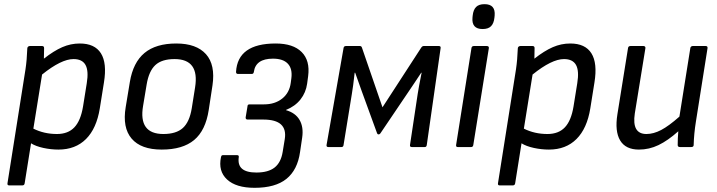

<svg xmlns="http://www.w3.org/2000/svg" viewBox="-20 -710 3464 927"><path d="M23.9 185.1Q14.6 185.1 16.1 174.8L103 -375Q109.9 -420.4 111.8 -476.1Q111.8 -481.4 115.5 -484.6Q119.1 -487.8 124 -487.8H183.1Q192.9 -487.8 192.9 -478Q192.9 -442.9 191.9 -426.8Q239.7 -464.4 280.5 -482.2Q321.3 -500 365.2 -500Q437.5 -500 467.3 -452.6Q497.1 -405.3 481.9 -312L461.9 -187Q446.3 -89.8 395.3 -38.8Q344.2 12.2 262.2 12.2Q226.1 12.2 189.2 4.2Q152.3 -3.9 129.9 -18.1L99.1 174.8Q97.7 185.1 87.9 185.1ZM335 -424.8Q275.9 -424.8 183.1 -350.1L141.1 -88.9Q192.9 -63 254.9 -63Q308.6 -63 339.1 -95.2Q369.6 -127.4 380.9 -195.8L398.9 -308.1Q408.7 -368.2 392.8 -396.5Q377 -424.8 335 -424.8Z M760.7 12.2Q660.6 12.2 615.5 -40.8Q570.3 -93.8 586.9 -192.9L606.9 -314Q622.6 -408.7 677.7 -454.3Q732.9 -500 831.1 -500Q928.2 -500 974.4 -448.5Q1020.5 -397 1005.9 -297.9L987.8 -179.2Q972.7 -80.1 917.2 -33.9Q861.8 12.2 760.7 12.2ZM769 -63Q830.6 -63 862.8 -92Q895 -121.1 905.8 -187L921.9 -288.1Q943.8 -424.8 822.8 -424.8Q761.2 -424.8 730 -395.8Q698.7 -366.7 688 -301.8L670.9 -199.2Q647.5 -63 769 -63Z M1209 196.8Q1119.6 196.8 1076.2 156.5Q1032.7 116.2 1046.9 48.8Q1048.3 43 1050.3 41Q1052.2 39.1 1056.6 39.1H1125Q1134.3 39.1 1132.8 48.8Q1127.4 86.4 1148.7 104.7Q1169.9 123 1217.8 123Q1274.9 123 1305.7 98.9Q1336.4 74.7 1344.7 23.9L1355 -39.1Q1362.3 -85.4 1336.7 -109.1Q1311 -132.8 1251 -132.8H1174.8Q1170.4 -132.8 1168 -135.7Q1165.5 -138.7 1166 -143.1L1174.8 -195.8Q1174.8 -206.1 1184.6 -206.1H1254.9Q1307.1 -206.1 1342.3 -233.9Q1377.4 -261.7 1383.8 -310.1L1386.7 -332Q1392.6 -378.4 1369.6 -402.6Q1346.7 -426.8 1297.9 -426.8Q1214.4 -426.8 1205.6 -362.8Q1204.1 -353 1195.8 -353H1128.9Q1119.6 -353 1119.6 -362.8Q1127.4 -500 1311 -500Q1395.5 -500 1436.5 -458.7Q1477.5 -417.5 1467.8 -342.8L1462.9 -306.2Q1457 -263.2 1430.9 -230Q1404.8 -196.8 1360.8 -179.2V-178.2Q1406.7 -165 1426.5 -130.6Q1446.3 -96.2 1439 -45.9L1428.7 23.9Q1416.5 110.4 1363 153.6Q1309.6 196.8 1209 196.8Z M1565.4 0Q1555.2 0 1556.6 -9.8L1638.7 -478Q1640.1 -487.8 1650.4 -487.8H1717.8Q1725.1 -487.8 1727.5 -480L1826.7 -191.9L2013.7 -480Q2019 -487.8 2025.4 -487.8H2098.6Q2108.9 -487.8 2107.4 -478L2040.5 -9.8Q2039.1 0 2030.8 0H1968.8Q1958 0 1959.5 -9.8L1996.6 -255.9Q2000.5 -283.2 2015.6 -358.9H2013.7Q2003.4 -342.8 1981.9 -311Q1960.4 -279.3 1949.7 -263.2L1816.4 -65.9Q1813 -61 1807.6 -61Q1803.2 -61 1800.8 -65.9L1727.5 -267.1Q1700.2 -342.3 1694.8 -358.9H1692.4Q1684.6 -289.1 1678.7 -255.9L1638.7 -9.8Q1637.7 0 1628.4 0Z M2310.1 -569.8Q2256.3 -569.8 2261.2 -625L2262.2 -634.8Q2265.1 -662.6 2278.6 -676.3Q2292 -689.9 2319.3 -689.9Q2373 -689.9 2368.2 -634.8L2367.2 -625Q2364.3 -597.2 2350.8 -583.5Q2337.4 -569.8 2310.1 -569.8ZM2190.4 0Q2180.7 0 2182.1 -9.8L2256.3 -478Q2257.8 -487.8 2268.1 -487.8H2330.1Q2335.4 -487.8 2338.1 -485.4Q2340.8 -482.9 2340.3 -478L2265.1 -9.8Q2263.7 0 2254.4 0Z M2392.1 185.1Q2382.8 185.1 2384.3 174.8L2471.2 -375Q2478 -420.4 2480 -476.1Q2480 -481.4 2483.6 -484.6Q2487.3 -487.8 2492.2 -487.8H2551.3Q2561 -487.8 2561 -478Q2561 -442.9 2560.1 -426.8Q2607.9 -464.4 2648.7 -482.2Q2689.5 -500 2733.4 -500Q2805.7 -500 2835.4 -452.6Q2865.2 -405.3 2850.1 -312L2830.1 -187Q2814.5 -89.8 2763.4 -38.8Q2712.4 12.2 2630.4 12.2Q2594.2 12.2 2557.4 4.2Q2520.5 -3.9 2498 -18.1L2467.3 174.8Q2465.8 185.1 2456.1 185.1ZM2703.1 -424.8Q2644 -424.8 2551.3 -350.1L2509.3 -88.9Q2561 -63 2623 -63Q2676.8 -63 2707.3 -95.2Q2737.8 -127.4 2749 -195.8L2767.1 -308.1Q2776.9 -368.2 2761 -396.5Q2745.1 -424.8 2703.1 -424.8Z M3064.9 12.2Q3000.5 12.2 2974.1 -32Q2947.8 -76.2 2960.9 -158.2L3012.2 -478Q3013.7 -487.8 3023.9 -487.8H3086.9Q3091.3 -487.8 3094 -485.1Q3096.7 -482.4 3096.2 -478L3044.9 -162.1Q3029.8 -63 3101.1 -63Q3135.3 -63 3172.1 -82.3Q3209 -101.6 3260.3 -147L3313 -478Q3313.5 -482.4 3316.9 -485.1Q3320.3 -487.8 3324.2 -487.8H3387.2Q3397.5 -487.8 3396 -477.1L3339.8 -122.1Q3330.6 -64.9 3329.1 -9.8Q3329.1 0 3316.9 0H3263.2Q3252 0 3252 -9.8Q3252 -42 3254.9 -76.2Q3204.6 -31.2 3159.4 -9.5Q3114.3 12.2 3064.9 12.2Z"/></svg>

Font: Sofia Sans
Style: Italic
Weight: 400
Italic angle: -9°
Designer: Botio Nikoltchev, Ani Petrova
Foundry: lettersoup
Version: Version 4.100